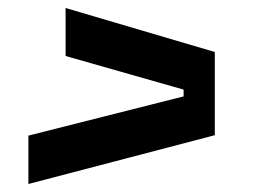

<svg xmlns="http://www.w3.org/2000/svg" viewBox="-20 -590 652 480"><path d="M517 -460V-252L51 -130V-251L439 -349V-366L144 -450V-570Z"/></svg>

Font: Space Mono
Style: Bold Italic
Weight: 700
Italic angle: -12°
Monospace: yes
Designer: Colophon Foundry / Benjamin Critton
Foundry: Colophon Foundry
Version: Version 1.000;PS 1.000;hotconv 1.0.81;makeotf.lib2.5.63406